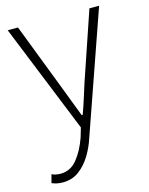

<svg xmlns="http://www.w3.org/2000/svg" viewBox="-116 -603 711 919"><g transform="rotate(-15 239.5 -144.0)"><path d="M80 242Q65 242 51 239Q37 236 26 231L37 190Q45 194 56.5 196.5Q68 199 80 199Q130 199 163 158Q196 117 217 57L231 10L13 -530H64L193 -195Q206 -161 221 -121.5Q236 -82 250 -46H255Q268 -81 280.5 -121Q293 -161 304 -195L418 -530H466L257 68Q243 112 219 151.5Q195 191 161 216.5Q127 242 80 242Z"/></g></svg>

Font: Noto Sans HK Thin ExtraLight
Style: Regular
Weight: 250
Version: Version 2.004-H2;hotconv 1.0.118;makeotfexe 2.5.65603